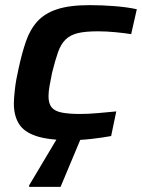

<svg xmlns="http://www.w3.org/2000/svg" viewBox="-20 -538 553 748"><path d="M255 8Q169 8 121 -8Q73 -24 53.5 -56Q34 -88 34 -135Q34 -153 38 -189.5Q42 -226 52 -269Q65 -330 81 -376.5Q97 -423 125.5 -454.5Q154 -486 202.5 -502Q251 -518 330 -518Q378 -518 427.5 -514Q477 -510 513 -502L491 -405Q466 -409 430.5 -412.5Q395 -416 362 -416Q313 -416 283.5 -409Q254 -402 235.5 -384Q217 -366 206 -334.5Q195 -303 183 -255Q177 -226 173 -203Q169 -180 169 -163Q169 -135 181 -120Q193 -105 220.5 -99.5Q248 -94 293 -94Q324 -94 363 -97.5Q402 -101 433 -104L413 -8Q381 -2 338 3Q295 8 255 8ZM94 190 93 185 214 -18H301V-13L216 190Z"/></svg>

Font: Saira Expanded SemiBold
Style: Italic
Weight: 600
Width: 7
Italic angle: -12°
Designer: Hector Gatti with collaboration of the Omnibus-Type team
Foundry: Omnibus-Type
Version: Version 1.101